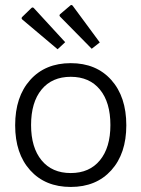

<svg xmlns="http://www.w3.org/2000/svg" viewBox="-20 -805 560 760"><path d="M260 -65Q159 -65 99.5 -131Q40 -197 40 -309Q40 -422 99.5 -488.5Q159 -555 260 -555Q361 -555 420.5 -488.5Q480 -422 480 -309Q480 -197 420.5 -131Q361 -65 260 -65ZM260 -120Q334 -120 375.5 -170.5Q417 -221 417 -310Q417 -400 375.5 -450.5Q334 -501 260 -501Q186 -501 144.5 -450.5Q103 -400 103 -310Q103 -221 144.5 -170.5Q186 -120 260 -120ZM68 -738 104 -773Q109 -778 114 -773L238 -638L208 -610L68 -728Q63 -733 68 -738ZM218 -749 258 -783Q263 -788 268 -782L375 -637L343 -612L218 -739Q213 -744 218 -749Z"/></svg>

Font: Gowun Dodum
Style: Regular
Weight: 400
Designer: Yanghee Ryu
Foundry: Yanghee Ryu
Version: Version 2.000